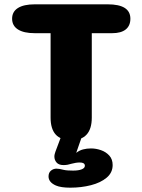

<svg xmlns="http://www.w3.org/2000/svg" viewBox="-20 -639 659 888"><path d="M478 -619Q583 -619 583 -552.5Q583 -520 561.5 -502.8Q540 -485.5 498.5 -485.5H404.5V-95Q404.5 9.5 309 9.5Q214 9.5 214 -95V-485.5H141Q90 -485.5 63 -502.8Q36 -520 36 -552.5Q36 -585 63 -602Q90 -619 141 -619ZM305 229Q283.5 229 266.8 226.5Q250 224 238.5 219Q204.5 204 204.5 177Q204.5 159.5 215.8 150.2Q227 141 241 141Q253.5 141 272 146Q282 148.5 293 149.2Q304 150 318 150Q343 150 357.8 144.2Q372.5 138.5 372.5 127.5Q372.5 120 366.5 116.2Q360.5 112.5 349.5 112.5Q340 112.5 330.5 114Q321 115.5 312 118Q302.5 121 293 122.8Q283.5 124.5 274 124.5Q252 124.5 241.8 112.8Q231.5 101 231.5 85Q231.5 79.5 233 73.5Q234.5 67.5 236.5 62L266 -16.5Q279.5 -52 322.5 -52Q337 -52 349 -43.8Q361 -35.5 361 -14L332.5 68Q347 56.5 364.2 52Q381.5 47.5 401 47.5Q424 47.5 447 55.5Q470 63.5 485.5 80.5Q501 97.5 501 124.5Q501 159.5 473.2 182.8Q445.5 206 400.8 217.5Q356 229 305 229Z"/></svg>

Font: Sono Monospace ExtraBold
Style: Regular
Weight: 800
Version: Version 2.112